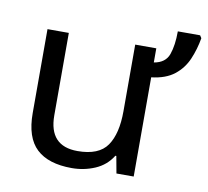

<svg xmlns="http://www.w3.org/2000/svg" viewBox="-72 -699 853 789"><g transform="rotate(10 354.0 -304.5)"><path d="M708 -608Q700 -561 682 -519Q664 -477 628.5 -449Q593 -421 533 -414V0H461L448 -71H444Q418 -29 372.5 -9.5Q327 10 276 10Q178 10 128.5 -36.5Q79 -83 79 -185V-535H168V-191Q168 -63 287 -63Q376 -63 410.5 -113Q445 -163 445 -257V-535H533V-476Q581 -484 594.5 -522.5Q608 -561 608 -619H701Z"/></g></svg>

Font: Go Noto Current
Style: Regular
Weight: 400
Designer: Monotype Design Team
Foundry: Monotype Imaging Inc.
Version: Version 2.007; ttfautohint (v1.8) -l 8 -r 50 -G 200 -x 14 -D